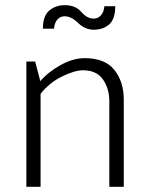

<svg xmlns="http://www.w3.org/2000/svg" viewBox="-20 -723 574 743"><path d="M343 -608Q309 -608 282.5 -634Q256 -660 230 -660Q213 -660 202 -647.5Q191 -635 189 -612H146Q146 -662 171 -682.5Q196 -703 230 -703Q272 -703 294.5 -677Q317 -651 342 -651Q359 -651 370.5 -663.5Q382 -676 384 -699H426Q426 -649 402.5 -628.5Q379 -608 343 -608ZM82 0V-485H116L136 -409Q167 -445 215 -471.5Q263 -498 308 -498Q386 -498 422.5 -452.5Q459 -407 459 -337V0H403V-331Q403 -380 378.5 -415.5Q354 -451 301 -451Q269 -451 220 -427Q171 -403 137 -360V0Z"/></svg>

Font: Palanquin ExtraLight
Style: Regular
Weight: 275
Designer: Pria Ravichandran
Version: Version 1.001